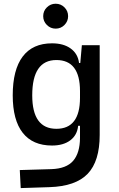

<svg xmlns="http://www.w3.org/2000/svg" viewBox="-20 -755 626 1009"><path d="M88.9 233.4 84 138.7 250 133.8Q328.6 131.3 364.3 90.3Q399.9 49.3 400.4 -30.3V-93.8H390.6Q385.7 -44.9 349.4 -17.6Q313 9.8 253.4 9.8Q151.9 9.8 99.4 -57.1Q46.9 -124 46.9 -253.9Q46.9 -388.7 99.4 -458Q151.9 -527.3 253.4 -527.3Q314 -527.3 351.6 -500Q389.2 -472.7 395.5 -423.8H401.9L410.2 -517.6H503.9V-45.9Q503.9 92.3 440.9 158.2Q377.9 224.1 240.2 228.5ZM400.4 -276.4Q400.4 -439.5 276.4 -439.5Q149.4 -439.5 149.4 -253.9Q149.4 -78.1 276.4 -78.1Q400.4 -78.1 400.4 -241.2ZM272.5 -604.5Q245.6 -604.5 226.3 -623.8Q207 -643.1 207 -669.9Q207 -697.3 226.3 -716.3Q245.6 -735.4 272.5 -735.4Q299.8 -735.4 318.8 -716.3Q337.9 -697.3 337.9 -669.9Q337.9 -643.1 318.8 -623.8Q299.8 -604.5 272.5 -604.5Z"/></svg>

Font: CaskaydiaCove NFP
Style: Regular
Weight: 400
Designer: Aaron Bell
Foundry: Saja Typeworks
Version: Version 2111.001; VTT 6.35;Nerd Fonts 3.1.1